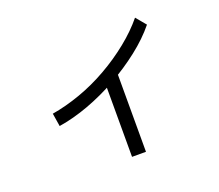

<svg xmlns="http://www.w3.org/2000/svg" viewBox="-111 -794 1101 965"><g transform="rotate(-20 440.0 -312.0)"><path d="M141.1 -325.6Q214.4 -337.8 292.8 -365.6Q371.1 -393.3 446.1 -436.1Q521.1 -478.9 585 -530.6Q648.9 -582.2 694.4 -637.8L738.9 -584.4Q691.1 -525.6 622.2 -471.7Q553.3 -417.8 474.4 -373.3Q395.6 -328.9 312.8 -298.3Q230 -267.8 152.2 -255.6ZM441.1 14.4V-418.9H515.6V14.4Z"/></g></svg>

Font: Paperlogy 4 Regular
Style: Regular
Weight: 400
Designer: redesigned by Lee Juim, glyphs from Gmarket Sans & Montserrat
Foundry: PT&
Version: Version 1.001